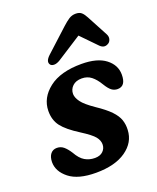

<svg xmlns="http://www.w3.org/2000/svg" viewBox="-131 -758 691 847"><g transform="rotate(-20 215.0 -335.0)"><path d="M190.5 -52.5Q215 -52.5 228.5 -65.8Q242 -79 242 -98Q242 -116.5 228 -134Q214 -151.5 167.5 -181Q112 -216 89.5 -245.5Q67 -275 67.5 -318Q68.5 -379 122.5 -421Q176.5 -463 275 -463Q349 -463 388 -433Q427 -403 427 -358Q427 -304 388.5 -304Q373 -304 360.8 -313Q348.5 -322 334 -346Q318 -373 299.2 -387.8Q280.5 -402.5 254.5 -402.5Q227 -402.5 211.2 -387.5Q195.5 -372.5 195.5 -350.5Q196 -333 210.8 -312.8Q225.5 -292.5 268.5 -263Q310.5 -235 332.5 -212Q354.5 -189 362 -166.8Q369.5 -144.5 368 -119.5Q365.5 -62 314 -25.8Q262.5 10.5 173 10.5Q89.5 10.5 47.5 -22.8Q5.5 -56 5.5 -100Q6 -125 17 -138.5Q28 -152 46.5 -152Q64.5 -152 78 -140.8Q91.5 -129.5 105 -108.5Q122.5 -77 143.5 -64.8Q164.5 -52.5 190.5 -52.5ZM190 -510.5Q174.5 -501 162.2 -501Q150 -501 144.5 -508Q132 -524.5 157.5 -548.5L263.5 -645.5Q281 -661.5 295.2 -670.8Q309.5 -680 327 -680Q345 -680 354.8 -671Q364.5 -662 373 -645.5L425.5 -547Q431.5 -535 428.8 -524.2Q426 -513.5 419 -508Q397 -492.5 377.5 -511.5L306 -585Z"/></g></svg>

Font: Fraunces 72pt S100 SemiBold
Style: Italic
Weight: 600
Italic angle: -16°
Version: Version 1.000; ttfautohint (v1.8.3)